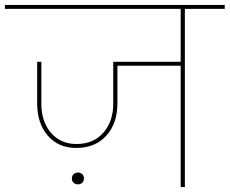

<svg xmlns="http://www.w3.org/2000/svg" viewBox="-55 -760 933 780"><path d="M-35 -724V-740H858V-724H696V0H679V-493H422V-340Q422 -259 377 -209Q332 -159 255 -159Q182 -159 139 -209Q96 -259 96 -340V-509H113V-339Q113 -266 152 -220.5Q191 -175 256 -175Q324 -175 364.5 -220.5Q405 -266 405 -339V-509H679V-724ZM262 -11Q251 -11 244 -17.5Q237 -24 237 -35Q237 -46 244 -52.5Q251 -59 262 -59Q272 -59 279 -52.5Q286 -46 286 -35Q286 -24 279 -17.5Q272 -11 262 -11Z"/></svg>

Font: Poppins Thin
Style: Regular
Weight: 250
Designer: Ninad Kale (Devanagari), Jonny Pinhorn (Latin)
Foundry: Indian Type Foundry
Version: Version 3.200;PS 1.000;hotconv 16.6.54;makeotf.lib2.5.65590